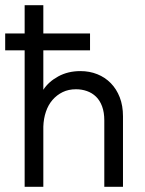

<svg xmlns="http://www.w3.org/2000/svg" viewBox="-20 -720 560 740"><path d="M75 -526H0V-591H75V-700H147V-591H327V-526H147V-374Q167 -405 204.5 -425.5Q242 -446 290 -446Q325 -446 355 -434Q385 -422 407 -399.5Q429 -377 441.5 -345Q454 -313 454 -272V0H382V-256Q382 -287 373.5 -310Q365 -333 350 -347.5Q335 -362 315 -369Q295 -376 273 -376Q244 -376 221.5 -365Q199 -354 182.5 -335Q166 -316 157 -289.5Q148 -263 147 -232V0H75Z"/></svg>

Font: Tilda Sans
Style: Regular
Weight: 400
Designer: ParaType Ltd
Foundry: ParaType Ltd
Version: Version 1.009